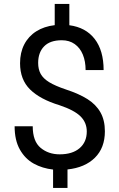

<svg xmlns="http://www.w3.org/2000/svg" viewBox="-20 -846 602 968"><path d="M320.3 8.3V101.6H247.6V8.8Q193.8 2.9 150.4 -21Q106.9 -44.9 80.3 -91.8Q53.7 -138.7 53.7 -209.5H145Q145 -133.8 184.6 -100.8Q224.1 -67.9 280.8 -67.9Q345.2 -67.9 381.3 -98.9Q417.5 -129.9 417.5 -183.1Q417.5 -228 386 -259.3Q354.5 -290.5 280.3 -315.4Q182.1 -345.2 131.6 -395Q81.1 -444.8 81.1 -527.3Q81.1 -581.1 102.3 -622.1Q123.5 -663.1 162.8 -688Q202.1 -712.9 255.9 -719.2V-826.2H329.6V-718.8Q412.1 -708 457.3 -649.7Q502.4 -591.3 502.4 -492.7H411.6Q411.6 -536.6 397.7 -570.6Q383.8 -604.5 356.7 -623.8Q329.6 -643.1 291.5 -643.1Q232.4 -643.1 202.4 -612.3Q172.4 -581.5 172.4 -528.8Q172.4 -496.6 185.1 -473.4Q197.8 -450.2 228 -431.6Q258.3 -413.1 312 -395Q377.9 -373.5 420.9 -346.4Q463.9 -319.3 486.3 -279.8Q508.8 -240.2 508.8 -184.1Q508.8 -100.6 458.5 -50.8Q408.2 -1 320.3 8.3Z"/></svg>

Font: Heebo
Style: Regular
Weight: 400
Designer: Oded Ezer
Foundry: Meir Sadan
Version: Version 2.001; ttfautohint (v1.5.14-ce02) -l 8 -r 50 -G 200 